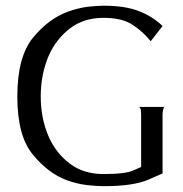

<svg xmlns="http://www.w3.org/2000/svg" viewBox="-20 -637 635 665"><path d="M543 -241.2Q543 -248 544.9 -255.9Q545.9 -263.7 549.8 -266.6Q520.5 -266.6 461.9 -266.6Q466.8 -262.7 467.8 -255.9Q468.8 -248 468.8 -241.2Q468.8 -180.7 468.8 -58.6Q468.8 -58.6 442.4 -46.9Q415 -34.2 337.9 -34.2Q269.5 -34.2 221.7 -70.3Q173.8 -106.4 148.4 -164.1Q134.8 -195.3 127.9 -230.5Q121.1 -265.6 121.1 -302.7Q121.1 -340.8 127.9 -376Q134.8 -411.1 148.4 -443.4Q173.8 -501 221.7 -538.1Q269.5 -575.2 337.9 -575.2Q404.3 -575.2 439.5 -550.8Q475.6 -527.3 502 -494.1Q515.6 -511.7 543 -546.9Q508.8 -580.1 460.9 -598.6Q413.1 -617.2 339.8 -617.2Q314.5 -617.2 281.2 -613.3Q247.1 -608.4 212.9 -595.7Q147.5 -571.3 93.8 -505.9Q40 -439.5 40 -302.7Q40 -166 93.8 -101.6Q147.5 -36.1 211.9 -12.7Q247.1 0 280.3 3.9Q314.5 7.8 339.8 7.8Q439.5 7.8 491.2 -13.7Q543 -36.1 543 -36.1Q543 -104.5 543 -241.2Z"/></svg>

Font: BSRU BANSOMDEJ
Style: Regular
Weight: 400
Designer: Wisit Potiwat
Version: Version 1.000;PS 002.000;hotconv 1.0.70;makeotf.lib2.5.58329